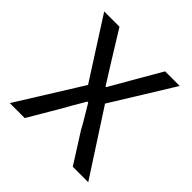

<svg xmlns="http://www.w3.org/2000/svg" viewBox="-148 -659 781 781"><g transform="rotate(45 242.5 -268.0)"><path d="M14.6 0H100.6L177.7 -130.9C189.5 -152.3 208 -184.6 233.4 -227.5H238.3C272.5 -170.9 292 -137.7 295.9 -128.9L378.9 2H467.8L290 -272.5L454.1 -538.1H370.1L298.8 -415C293 -405.3 284.2 -389.6 272.5 -369.1C260.7 -348.6 252 -333 246.1 -323.2H242.2C207 -378.9 188.5 -408.2 186.5 -412.1L110.4 -535.2H22.5L187.5 -277.3Z"/></g></svg>

Font: Gen Shin Gothic P Normal
Style: Regular
Weight: 300
Designer: [Source Han Sans]
Ryoko NISHIZUKA  (kana & ideographs); Paul D. Hunt (Latin, Greek & Cyrillic); Wenlong ZHANG  (bopomofo
Version: Version 1.002.20150607